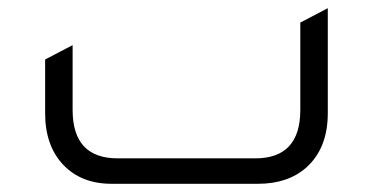

<svg xmlns="http://www.w3.org/2000/svg" viewBox="-20 -448 909 468"><path d="M252 0Q178 0 134 -46.5Q90 -93 90 -172V-303L157 -338V-180Q157 -62 267 -62H602Q712 -62 712 -180V-393L779 -428V-172Q779 -87 727 -40Q682 0 609 0Z"/></svg>

Font: Tajawal
Style: Regular
Weight: 400
Designer: Boutros Fonts
Foundry: Created by Boutros International 2017
Version: Version 1.700